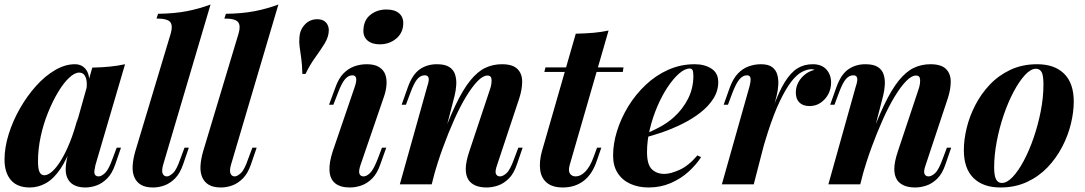

<svg xmlns="http://www.w3.org/2000/svg" viewBox="-21 -815 4799 849"><path d="M175 -40Q191 -40 210 -57Q229 -74 249 -106.5Q269 -139 288 -186Q307 -233 323 -295L301 -186Q276 -112 246 -68Q216 -24 182 -5Q148 14 111 14Q55 14 27 -19Q-1 -52 -1 -109Q-1 -163 17.5 -222Q36 -281 67.5 -336Q99 -391 138.5 -435Q178 -479 222.5 -505Q267 -531 310 -531Q343 -531 361 -505Q379 -479 372 -424L361 -418Q366 -454 357.5 -474Q349 -494 329 -494Q309 -494 284.5 -471Q260 -448 236 -408Q212 -368 191.5 -317.5Q171 -267 159 -211.5Q147 -156 147 -102Q147 -68 154 -54Q161 -40 175 -40ZM387 -516Q430 -517 465 -520.5Q500 -524 532 -531L401 -85Q398 -72 396.5 -60.5Q395 -49 399.5 -42Q404 -35 415 -35Q428 -35 444 -50.5Q460 -66 477 -114L495 -162H514L489 -89Q475 -48 453 -26Q431 -4 406 5Q381 14 357 14Q305 14 283 -17Q268 -39 269.5 -71.5Q271 -104 283 -146Z M700 -85Q693 -59 698.5 -47Q704 -35 717 -35Q728 -35 744 -49.5Q760 -64 777 -114L795 -162H814L789 -89Q775 -48 753 -26Q731 -4 706 5Q681 14 656 14Q623 14 603 2.5Q583 -9 573.5 -30.5Q564 -52 565.5 -81Q567 -110 577 -145L734 -667Q744 -701 732 -717Q720 -733 671 -733L678 -754Q750 -755 804.5 -765.5Q859 -776 910 -795Z M1000 -85Q993 -59 998.5 -47Q1004 -35 1017 -35Q1028 -35 1044 -49.5Q1060 -64 1077 -114L1095 -162H1114L1089 -89Q1075 -48 1053 -26Q1031 -4 1006 5Q981 14 956 14Q923 14 903 2.5Q883 -9 873.5 -30.5Q864 -52 865.5 -81Q867 -110 877 -145L1034 -667Q1044 -701 1032 -717Q1020 -733 971 -733L978 -754Q1050 -755 1104.5 -765.5Q1159 -776 1210 -795Z M1433 -683Q1433 -653 1415 -623.5Q1397 -594 1373 -561Q1349 -528 1330 -488H1316Q1315 -530 1311 -558Q1307 -586 1304 -607Q1301 -628 1303 -650Q1305 -683 1327 -706.5Q1349 -730 1382 -730Q1406 -730 1419 -717Q1432 -704 1433 -683Z M1586 -684Q1588 -727 1617.5 -750Q1647 -773 1688 -773Q1725 -773 1744.5 -755.5Q1764 -738 1762 -707Q1760 -668 1730 -643.5Q1700 -619 1658 -619Q1623 -619 1603.5 -636.5Q1584 -654 1586 -684ZM1548 -432Q1565 -482 1537 -482Q1519 -482 1504 -464Q1489 -446 1473 -403L1453 -352H1434L1462 -428Q1476 -468 1497.5 -490Q1519 -512 1545.5 -521.5Q1572 -531 1601 -531Q1636 -531 1656 -518Q1676 -505 1683 -484.5Q1690 -464 1688 -439.5Q1686 -415 1678 -391L1573 -85Q1564 -58 1568.5 -46.5Q1573 -35 1587 -35Q1600 -35 1615.5 -50Q1631 -65 1650 -114L1668 -162H1687L1661 -89Q1647 -48 1625 -26Q1603 -4 1577.5 5Q1552 14 1526 14Q1483 14 1460.5 -5Q1438 -24 1436 -60Q1434 -96 1450 -145Z M1888 0H1747L1868 -432Q1873 -446 1874.5 -457.5Q1876 -469 1872 -475.5Q1868 -482 1857 -482Q1839 -482 1824.5 -465.5Q1810 -449 1793 -403L1774 -352H1755L1782 -428Q1802 -485 1834.5 -508Q1867 -531 1911 -531Q1947 -531 1966 -518.5Q1985 -506 1991.5 -485Q1998 -464 1996.5 -439.5Q1995 -415 1989 -391ZM1920 -169Q1959 -278 1992.5 -348.5Q2026 -419 2058.5 -459Q2091 -499 2125 -515Q2159 -531 2198 -531Q2246 -531 2267 -510Q2288 -489 2288 -454.5Q2288 -420 2275 -380L2177 -85Q2167 -57 2172 -46Q2177 -35 2190 -35Q2203 -35 2219 -49.5Q2235 -64 2253 -114L2271 -162H2290L2265 -89Q2251 -47 2228.5 -25Q2206 -3 2180.5 5.5Q2155 14 2131 14Q2102 14 2082 5.5Q2062 -3 2051 -19Q2038 -39 2038.5 -69.5Q2039 -100 2054 -145L2144 -415Q2150 -431 2152 -446Q2154 -461 2151 -471Q2148 -481 2134 -481Q2115 -481 2091 -456.5Q2067 -432 2040.5 -388.5Q2014 -345 1988 -287Q1962 -229 1938 -163.5Q1914 -98 1895 -29Z M2736 -517 2733 -497H2386L2391 -517ZM2498 -85Q2491 -59 2499.5 -47Q2508 -35 2525 -35Q2546 -35 2567 -56Q2588 -77 2604 -121L2619 -162H2638L2618 -104Q2598 -44 2559.5 -15Q2521 14 2468 14Q2422 14 2397 -7Q2372 -28 2367.5 -64.5Q2363 -101 2375 -145L2525 -666Q2568 -667 2603 -670Q2638 -673 2670 -680Z M2818 -217Q2859 -233 2896 -253Q2933 -273 2959 -297Q2998 -332 3021.5 -378.5Q3045 -425 3045 -479Q3045 -499 3041 -505.5Q3037 -512 3029 -512Q3007 -512 2981.5 -489.5Q2956 -467 2931 -429.5Q2906 -392 2885.5 -344Q2865 -296 2852.5 -244Q2840 -192 2840 -143Q2840 -87 2861.5 -66.5Q2883 -46 2917 -46Q2944 -46 2984 -64Q3024 -82 3063 -128L3079 -120Q3058 -87 3024 -56Q2990 -25 2945 -5.5Q2900 14 2847 14Q2802 14 2766.5 -2Q2731 -18 2710.5 -49.5Q2690 -81 2690 -127Q2690 -180 2707.5 -236Q2725 -292 2757 -344.5Q2789 -397 2834 -439.5Q2879 -482 2934 -506.5Q2989 -531 3051 -531Q3095 -531 3125 -511.5Q3155 -492 3155 -452Q3155 -413 3133.5 -379Q3112 -345 3076 -317Q3040 -289 2995.5 -267Q2951 -245 2904.5 -229Q2858 -213 2817 -204Z M3312 0H3171L3293 -432Q3300 -459 3297.5 -470.5Q3295 -482 3282 -482Q3264 -482 3249 -464.5Q3234 -447 3217 -403L3198 -352H3179L3206 -428Q3221 -468 3242 -490Q3263 -512 3289.5 -521.5Q3316 -531 3344 -531Q3376 -531 3393 -518.5Q3410 -506 3416 -485Q3422 -464 3420.5 -439.5Q3419 -415 3413 -391ZM3568 -509Q3548 -509 3525 -497Q3502 -485 3478 -454Q3454 -423 3427.5 -368Q3401 -313 3373.5 -227.5Q3346 -142 3317 -21L3339 -156Q3371 -266 3397 -338Q3423 -410 3449.5 -452.5Q3476 -495 3505.5 -513Q3535 -531 3573 -531Q3612 -531 3633 -508Q3654 -485 3654 -450Q3654 -422 3641.5 -398.5Q3629 -375 3607.5 -360.5Q3586 -346 3559 -346Q3530 -346 3514 -361.5Q3498 -377 3498 -406Q3498 -430 3509 -450.5Q3520 -471 3539 -486Q3558 -501 3581 -506Q3578 -507 3575 -508Q3572 -509 3568 -509Z M3783 0H3642L3763 -432Q3768 -446 3769.5 -457.5Q3771 -469 3767 -475.5Q3763 -482 3752 -482Q3734 -482 3719.5 -465.5Q3705 -449 3688 -403L3669 -352H3650L3677 -428Q3697 -485 3729.5 -508Q3762 -531 3806 -531Q3842 -531 3861 -518.5Q3880 -506 3886.5 -485Q3893 -464 3891.5 -439.5Q3890 -415 3884 -391ZM3815 -169Q3854 -278 3887.5 -348.5Q3921 -419 3953.5 -459Q3986 -499 4020 -515Q4054 -531 4093 -531Q4141 -531 4162 -510Q4183 -489 4183 -454.5Q4183 -420 4170 -380L4072 -85Q4062 -57 4067 -46Q4072 -35 4085 -35Q4098 -35 4114 -49.5Q4130 -64 4148 -114L4166 -162H4185L4160 -89Q4146 -47 4123.5 -25Q4101 -3 4075.5 5.5Q4050 14 4026 14Q3997 14 3977 5.5Q3957 -3 3946 -19Q3933 -39 3933.5 -69.5Q3934 -100 3949 -145L4039 -415Q4045 -431 4047 -446Q4049 -461 4046 -471Q4043 -481 4029 -481Q4010 -481 3986 -456.5Q3962 -432 3935.5 -388.5Q3909 -345 3883 -287Q3857 -229 3833 -163.5Q3809 -98 3790 -29Z M4560 -511Q4537 -511 4511.5 -483.5Q4486 -456 4461.5 -410Q4437 -364 4417.5 -307Q4398 -250 4386.5 -189.5Q4375 -129 4375 -74Q4375 -38 4383.5 -22Q4392 -6 4409 -6Q4432 -6 4457 -32.5Q4482 -59 4506 -104Q4530 -149 4549.5 -205.5Q4569 -262 4581 -323Q4593 -384 4593 -441Q4593 -483 4584.5 -497Q4576 -511 4560 -511ZM4241 -151Q4241 -197 4253.5 -249Q4266 -301 4292 -351Q4318 -401 4356.5 -441.5Q4395 -482 4447.5 -506.5Q4500 -531 4565 -531Q4642 -531 4684.5 -489Q4727 -447 4727 -366Q4727 -320 4714.5 -268Q4702 -216 4676 -166Q4650 -116 4611.5 -75.5Q4573 -35 4520.5 -10.5Q4468 14 4403 14Q4326 14 4283.5 -28Q4241 -70 4241 -151Z"/></svg>

Font: Playfair Display
Style: Bold Italic
Weight: 700
Italic angle: -14°
Designer: Claus Eggers Sørensen
Foundry: Claus Eggers Sørensen
Version: Version 1.203